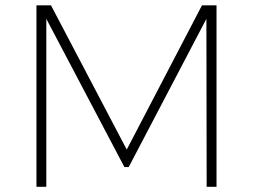

<svg xmlns="http://www.w3.org/2000/svg" viewBox="-20 -720 976 740"><path d="M814.5 0H776.5L775.5 -647.5L476 -76H459.5L158.5 -647.5V0H120.5V-699.5H176.5L468.5 -143.5L758.5 -699.5H814.5Z"/></svg>

Font: Argentum Novus ExtraLight
Style: Regular
Weight: 250
Designer: Julieta Ulanovsky (font) & Cristiano Sobral (main changes)
Foundry: Julieta Ulanovsky (font) & Cristiano Sobral (main changes)
Version: Version 3.00;November 27, 2020;FontCreator 13.0.0.2655 64-bi